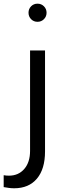

<svg xmlns="http://www.w3.org/2000/svg" viewBox="-75 -760 338 1034"><path d="M127 -642.6Q106.4 -642.6 92.5 -656.7Q78.6 -670.9 78.6 -691.4Q78.6 -711.9 92.5 -726.1Q106.4 -740.2 127 -740.2Q147.5 -740.2 161.6 -726.1Q175.8 -711.9 175.8 -691.4Q175.8 -670.9 161.6 -656.7Q147.5 -642.6 127 -642.6ZM-55.2 247.6V183.6Q-47.4 185.1 -40.3 185.5Q-33.2 186 -26.4 186Q24.4 186 55.7 149.9Q86.9 113.8 86.9 52.7V-488.3H167.5V55.7Q167.5 150.4 123.8 202.1Q80.1 253.9 1.5 253.9Q-11.7 253.9 -25.9 252.2Q-40 250.5 -55.2 247.6Z"/></svg>

Font: Kumbh Sans
Style: Regular
Weight: 400
Version: Version 1.005